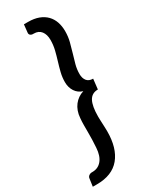

<svg xmlns="http://www.w3.org/2000/svg" viewBox="-262 -814 786 1007"><g transform="rotate(-30 131.0 -311.0)"><path d="M112 -770Q148.5 -770 175.8 -759.8Q203 -749.5 221 -731Q239 -712.5 247.8 -687Q256.5 -661.5 256.5 -631Q256.5 -598.5 249 -568.8Q241.5 -539 232.8 -510.5Q224 -482 216.5 -454.2Q209 -426.5 209 -398Q209 -373 221.2 -357.2Q233.5 -341.5 259 -341.5L252 -280Q215 -280 198.5 -249.5Q182 -219 182 -156Q182 -147 182.5 -135.2Q183 -123.5 183.5 -111.2Q184 -99 184.5 -87.2Q185 -75.5 185 -66Q185 36 138.5 92.2Q92 148.5 -1 148.5H-26L-19.5 102.5Q-19 96.5 -16.2 92.5Q-13.5 88.5 -9.8 85.8Q-6 83 -2 81.8Q2 80.5 5 80.5H11Q46 80.5 67.5 54.5Q89 28.5 92 -19.5Q94 -44 94.5 -67Q95 -90 95 -111.8Q95 -133.5 95 -154.8Q95 -176 97 -196.5Q98.5 -218.5 105.2 -237.2Q112 -256 123.2 -270.5Q134.5 -285 149.2 -295.2Q164 -305.5 181.5 -310.5Q153 -319 137.2 -343.2Q121.5 -367.5 121.5 -399.5Q121.5 -428.5 128.5 -456.8Q135.5 -485 144.2 -513.2Q153 -541.5 160 -570.2Q167 -599 167 -630Q167 -662.5 151.8 -682.2Q136.5 -702 107.5 -702H101.5Q98.5 -702 94.5 -703.2Q90.5 -704.5 87.5 -707Q84.5 -709.5 82.8 -713.5Q81 -717.5 82 -723L87 -770Z"/></g></svg>

Font: Lato SemiBold
Style: Italic
Weight: 600
Italic angle: -7°
Designer: Lukasz Dziedzic with Adam Twardoch and Botio Nikoltchev
Foundry: tyPoland Lukasz Dziedzic
Version: Version 2.015; 2015-08-06; http://www.latofonts.com/